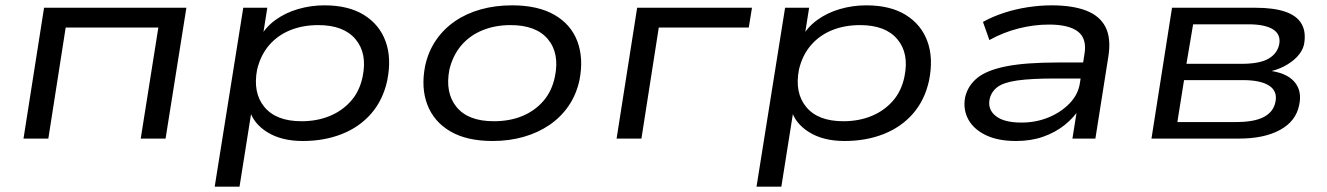

<svg xmlns="http://www.w3.org/2000/svg" viewBox="-20 -519 4968 719"><path d="M68 0 145 -490H678L600 0H507L573 -416H226L161 0Z M784 180 891 -490H981L963 -376H952Q973 -416 1010.5 -443.5Q1048 -471 1096 -485Q1144 -499 1195 -499Q1285 -499 1343 -463Q1401 -427 1424 -364Q1447 -301 1430 -217Q1414 -144 1370 -93.5Q1326 -43 1260 -17Q1194 9 1114 9Q1034 9 981 -24Q928 -57 914 -109L923 -110L877 180ZM1109 -65Q1167 -65 1214.5 -84.5Q1262 -104 1294.5 -141Q1327 -178 1338 -232Q1356 -319 1311.5 -372Q1267 -425 1172 -425Q1114 -425 1067 -406Q1020 -387 988 -350Q956 -313 943 -259Q926 -172 970 -118.5Q1014 -65 1109 -65Z M1825 9Q1728 9 1666.5 -27Q1605 -63 1580.5 -126.5Q1556 -190 1572 -272Q1584 -327 1613 -369Q1642 -411 1684.5 -440Q1727 -469 1781 -484Q1835 -499 1898 -499Q1994 -499 2056 -463.5Q2118 -428 2142 -364.5Q2166 -301 2150 -219Q2138 -164 2109 -122Q2080 -80 2037.5 -51Q1995 -22 1941 -6.5Q1887 9 1825 9ZM1829 -65Q1889 -65 1936 -84.5Q1983 -104 2015 -141Q2047 -178 2058 -232Q2076 -319 2032 -372Q1988 -425 1892 -425Q1834 -425 1786.5 -405.5Q1739 -386 1707.5 -349Q1676 -312 1663 -259Q1646 -172 1689.5 -118.5Q1733 -65 1829 -65Z M2289 0 2366 -490H2796L2784 -416H2447L2382 0Z M2813 180 2920 -490H3010L2992 -376H2981Q3002 -416 3039.5 -443.5Q3077 -471 3125 -485Q3173 -499 3224 -499Q3314 -499 3372 -463Q3430 -427 3453 -364Q3476 -301 3459 -217Q3443 -144 3399 -93.5Q3355 -43 3289 -17Q3223 9 3143 9Q3063 9 3010 -24Q2957 -57 2943 -109L2952 -110L2906 180ZM3138 -65Q3196 -65 3243.5 -84.5Q3291 -104 3323.5 -141Q3356 -178 3367 -232Q3385 -319 3340.5 -372Q3296 -425 3201 -425Q3143 -425 3096 -406Q3049 -387 3017 -350Q2985 -313 2972 -259Q2955 -172 2999 -118.5Q3043 -65 3138 -65Z M3785 9Q3717 9 3671.5 -13Q3626 -35 3606 -72Q3586 -109 3594 -154Q3604 -198 3639.5 -227Q3675 -256 3747.5 -270.5Q3820 -285 3942 -285H4054L4045 -225H3930Q3840 -225 3788.5 -217.5Q3737 -210 3714.5 -192.5Q3692 -175 3686 -148Q3678 -109 3709 -84.5Q3740 -60 3805 -60Q3860 -60 3907 -79.5Q3954 -99 3986 -132.5Q4018 -166 4024 -208L4041 -316Q4051 -374 4017 -400.5Q3983 -427 3908 -427Q3852 -427 3794.5 -412.5Q3737 -398 3685 -369L3661 -437Q3697 -457 3740 -471Q3783 -485 3829 -492Q3875 -499 3918 -499Q3996 -499 4047 -479.5Q4098 -460 4119.5 -418.5Q4141 -377 4131 -310L4082 0H3996L4014 -113L4024 -114Q4002 -79 3967 -51Q3932 -23 3886.5 -7Q3841 9 3785 9Z M4292 0 4369 -490H4681Q4750 -490 4793.5 -475Q4837 -460 4854.5 -429Q4872 -398 4863 -351Q4857 -327 4837 -306Q4817 -285 4787.5 -270Q4758 -255 4723 -249L4726 -255Q4796 -248 4826.5 -213.5Q4857 -179 4845 -125Q4833 -65 4773.5 -32.5Q4714 0 4620 0ZM4389 -62H4610Q4676 -62 4712 -80.5Q4748 -99 4756 -136Q4765 -177 4733 -198Q4701 -219 4634 -219H4414ZM4423 -280H4629Q4696 -280 4729 -298.5Q4762 -317 4770 -351Q4778 -389 4748 -408.5Q4718 -428 4654 -428H4448Z"/></svg>

Font: Nunito Sans 10pt Expanded
Style: Italic
Weight: 400
Width: 7
Italic angle: -9°
Designer: Vernon Adams
Foundry: Vernon Adams
Version: Version 3.101;gftools[0.9.27]